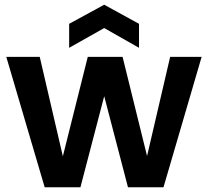

<svg xmlns="http://www.w3.org/2000/svg" viewBox="-20 -796 884 816"><path d="M247.1 -131.8 353 -554.2H501L605 -132.8L703.1 -554.2H836.9L674.8 0H523.9L422.9 -387.2L321.8 0H169.9L6.8 -554.2H148.9ZM273.9 -592.8V-694.8L422.9 -775.9L570.8 -694.8V-592.8L422.9 -676.8Z"/></svg>

Font: PoppinsZ SemiBold
Style: Regular
Weight: 600
Designer: Ninad Kale (Devanagari), Jonny Pinhorn (Latin)
Foundry: Indian Type Foundry
Version: Version 3.002;FEAKit 1.0